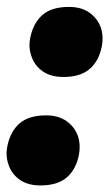

<svg xmlns="http://www.w3.org/2000/svg" viewBox="-22 -536 325 570"><path d="M166 -307.5Q128.5 -307.5 104.5 -324.5Q80.5 -341.5 71.5 -368.5Q65.5 -385 65.5 -402.5Q65.5 -413.5 68 -425Q77 -468 104.2 -491.8Q131.5 -515.5 183 -515.5Q219 -515.5 243 -498.8Q267 -482 277 -455Q282.5 -439 282.5 -421.5Q282.5 -409.5 280 -397Q271.5 -355 244.2 -331.2Q217 -307.5 166 -307.5ZM98 14.5Q60.5 14.5 36.5 -2.5Q12.5 -19.5 3.5 -46.5Q-2.5 -63 -2.5 -80.5Q-2.5 -91.5 0 -103Q9 -146 36.2 -169.8Q63.5 -193.5 115 -193.5Q151 -193.5 175 -176.8Q199 -160 209 -133Q214.5 -117 214.5 -99.5Q214.5 -87.5 212 -75Q203.5 -33 176.2 -9.2Q149 14.5 98 14.5Z"/></svg>

Font: Heraclito ExtraBold
Style: Italic
Weight: 800
Italic angle: -12°
Designer: Kostas Bartsokas (font) & Cristiano Sobral (main changes)
Foundry: Kostas Bartsokas (font) & Cristiano Sobral (main changes)
Version: Version 1.00;July 8, 2020;FontCreator 13.0.0.2655 64-bit